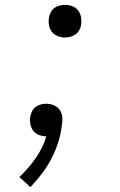

<svg xmlns="http://www.w3.org/2000/svg" viewBox="-20 -548 490 783"><path d="M245 -395Q229 -395 214.5 -401Q200 -407 191 -419Q182 -431 179.5 -446.5Q177 -462 180 -478Q182 -489 187.5 -499Q193 -509 202.5 -516Q212 -523 223 -525.5Q234 -528 245 -528Q261 -528 275.5 -522.5Q290 -517 299 -505Q308 -493 310.5 -477.5Q313 -462 311 -446Q309 -435 303 -424.5Q297 -414 287.5 -407.5Q278 -401 267 -398Q256 -395 245 -395ZM104 215 59 174Q96 139 125.5 97Q155 55 169 8H168Q154 8 141.5 3.5Q129 -1 120 -10Q111 -19 106.5 -32Q102 -45 102 -58Q102 -62 102.5 -66Q103 -70 104 -74Q106 -85 111.5 -95.5Q117 -106 126 -112.5Q135 -119 146.5 -122Q158 -125 168 -125Q181 -125 192.5 -121.5Q204 -118 213 -111Q222 -104 227.5 -93Q233 -82 234 -70.5Q235 -59 233.5 -46.5Q232 -34 230 -21Q225 11 214 42.5Q203 74 187 104Q171 134 149.5 162Q128 190 104 215Z"/></svg>

Font: Iosevka Etoile Light
Style: Italic
Weight: 300
Italic angle: -9°
Designer: Belleve Invis
Foundry: Belleve Invis
Version: Version 22.1.2; ttfautohint (v1.8.4)